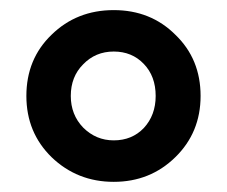

<svg xmlns="http://www.w3.org/2000/svg" viewBox="-20 -812 449 380"><path d="M205.1 -452.1Q132.8 -452.1 82 -501Q32.2 -549.8 32.2 -622.1Q32.2 -695.3 82 -743.2Q131.8 -792 205.1 -792Q278.3 -792 327.1 -743.2Q377 -695.3 377 -622.1Q377 -549.8 327.1 -501Q277.3 -452.1 205.1 -452.1ZM205.1 -534.2Q241.2 -534.2 264.6 -558.6Q288.1 -584 288.1 -622.1Q288.1 -661.1 264.6 -685.5Q241.2 -710 205.1 -710Q168.9 -710 144.5 -684.6Q120.1 -660.2 120.1 -622.1Q120.1 -585 144.5 -559.6Q169.9 -534.2 205.1 -534.2Z"/></svg>

Font: Overpass
Style: Regular
Weight: 400
Designer: Delve Withrington, Thomas Jockin
Version: Version 3.000;DELV;Overpass; ttfautohint (v1.5)